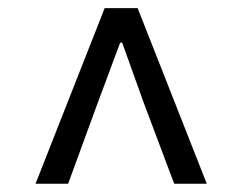

<svg xmlns="http://www.w3.org/2000/svg" viewBox="-20 -769 595 472"><path d="M67.4 -317.4 237.3 -749H318.4L488.3 -317.4H408.2L334 -514.6L280.3 -664.1H275.4L219.7 -514.6L147.5 -317.4Z"/></svg>

Font: Nasu
Style: Regular
Weight: 400
Designer: Ryoko NISHIZUKA (kana &amp; ideographs); Paul D. Hunt (Latin, Greek &amp; Cyrillic); Wenlong ZHANG (bopomofo); Sandoll C
Version: Version 2014.1215